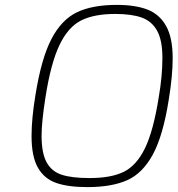

<svg xmlns="http://www.w3.org/2000/svg" viewBox="-20 -759 726 785"><path d="M109 -203Q109 -274 125 -371Q149 -520 190 -599Q231 -678 294 -708.5Q357 -739 458 -739Q533 -739 582.5 -720Q632 -701 659 -653Q686 -605 686 -521Q686 -449 670 -352Q647 -205 605 -127.5Q563 -50 499.5 -22Q436 6 337 6Q259 6 210 -11Q161 -28 135 -73.5Q109 -119 109 -203ZM629 -361Q644 -448 644 -522Q644 -595 622 -634Q600 -673 558.5 -687.5Q517 -702 451 -702Q365 -702 312 -675.5Q259 -649 223.5 -575.5Q188 -502 166 -362Q150 -260 150 -204Q150 -133 170.5 -95.5Q191 -58 232.5 -44.5Q274 -31 346 -31Q434 -31 486 -56.5Q538 -82 572.5 -152.5Q607 -223 629 -361Z"/></svg>

Font: Exo ExtraLight
Style: Italic
Weight: 275
Italic angle: -9°
Designer: Natanael Gama
Foundry: Natanael Gama
Version: Version 1.500; ttfautohint (v1.6)